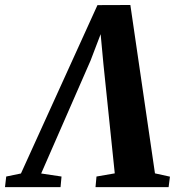

<svg xmlns="http://www.w3.org/2000/svg" viewBox="-72 -768 724 788"><path d="M463 -747.5 564 -56.5 625.5 -43 620 0H320L324 -43.5L399 -56.5L352.5 -505L336 -682L362.5 -684L299.5 -519L97 -56L180.5 -43.5L176.5 0H-51.5L-46.5 -43.5L14 -56L328 -747Z"/></svg>

Font: Merriweather 48pt ExtraBold
Style: Italic
Weight: 800
Italic angle: -7.8°
Version: Version 2.101